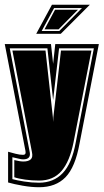

<svg xmlns="http://www.w3.org/2000/svg" viewBox="-25 -680 435 806"><path d="M139 106Q107 106 70 99.5Q33 93 9 86V-43Q23 -39 40.5 -34.5Q58 -30 72 -30Q85 -30 82 -46L-5 -495H189L198 -412L207 -495H390L309 -78Q291 22 250 64Q209 106 139 106ZM139 87Q200 87 238.5 46.5Q277 6 293 -82L369 -477H223L198 -260L174 -477H16L100 -40Q105 -11 72 -11Q65 -11 55.5 -13.5Q46 -16 27 -20V72Q45 77 76.5 82Q108 87 139 87ZM139 78Q109 78 80.5 74Q52 70 35 64V-8Q59 -2 73 -2Q94 -2 104 -11Q114 -20 109 -42L27 -468H166L197 -188L198 -168L199 -188L231 -468H359L284 -84Q268 -3 233.5 37.5Q199 78 139 78ZM193 -660H352L230 -538H127ZM150 -550H224L319 -646H202ZM162 -557 206 -639H302L221 -557Z"/></svg>

Font: Alumni Sans Collegiate One
Style: Regular
Weight: 400
Designer: Robert E. Leuschke
Foundry: Robert E. Leuschke
Version: Version 1.100